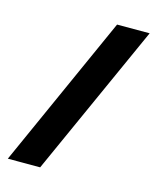

<svg xmlns="http://www.w3.org/2000/svg" viewBox="-104 -747 673 820"><g transform="rotate(15 232.5 -337.0)"><path d="M9 0H152L455.5 -674H311.5Z"/></g></svg>

Font: Anybody UltraCondensed Thin
Style: Bold
Weight: 700
Version: Version 1.111